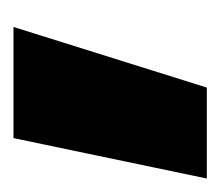

<svg xmlns="http://www.w3.org/2000/svg" viewBox="-45 -174 327 285"><g transform="rotate(-90 118.5 -31.5)"><path d="M221 -175 131 112H-4L56 -175Z"/></g></svg>

Font: Roundo
Style: Bold
Weight: 700
Designer: Namrata Goyal (Gurmukhi), Shiva Nallaperumal (Latin)
Foundry: Indian Type Foundry
Version: Version 1.000;PS 1.0;hotconv 1.0.88;makeotf.lib2.5.647800